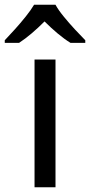

<svg xmlns="http://www.w3.org/2000/svg" viewBox="-60 -786 378 806"><path d="M173 0H85V-536H173ZM173 -766Q185 -744 207.5 -716.5Q230 -689 254.5 -662.5Q279 -636 298 -617V-606H236Q210 -622 182 -645.5Q154 -669 127 -696Q100 -669 73 -646Q46 -623 20 -606H-40V-617Q-21 -637 2.5 -663Q26 -689 48 -716.5Q70 -744 83 -766Z"/></svg>

Font: Noto Sans Tagbanwa
Style: Regular
Weight: 400
Designer: Monotype Design Team
Foundry: Monotype Imaging Inc.
Version: Version 2.001; ttfautohint (v1.8.4.7-5d5b)